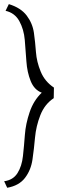

<svg xmlns="http://www.w3.org/2000/svg" viewBox="-20 -802 299 923"><path d="M239.3 -380.9 238.3 -330.1Q194.3 -300.8 173.8 -248Q153.3 -195.3 148.4 -141.1Q143.6 -86.9 136.2 -35.6Q128.9 15.6 100.1 53.2Q71.3 90.8 14.6 100.6L0 69.3Q43 63.5 64 30.3Q85 -2.9 90.3 -51.8Q95.7 -100.6 99.6 -153.8Q103.5 -207 122.6 -263.2Q141.6 -319.3 180.7 -356.4Q144.5 -370.1 127.4 -412.6Q110.4 -455.1 106.9 -506.8Q103.5 -558.6 99.1 -609.9Q94.7 -661.1 72.8 -700.7Q50.8 -740.2 6.8 -750L22.5 -782.2Q80.1 -764.6 108.4 -727.1Q136.7 -689.5 143.1 -644Q149.4 -598.6 152.8 -551.8Q156.2 -504.9 175.8 -457.5Q195.3 -410.2 239.3 -380.9Z"/></svg>

Font: Neucha
Style: Regular
Weight: 400
Designer: Jovanny Lemonad
Foundry: Jovanny Lemonad
Version: Version 001.001